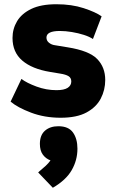

<svg xmlns="http://www.w3.org/2000/svg" viewBox="-20 -535 546 905"><path d="M266 20Q190 20 126.5 -4Q63 -28 30 -56L81 -163Q106 -144 152 -127Q198 -110 246 -110Q282 -110 299 -121Q316 -132 316 -151Q316 -168 303 -176Q290 -184 264 -188L216 -196Q131 -210 85 -249.5Q39 -289 39 -356Q39 -399 60.5 -435Q82 -471 127.5 -493Q173 -515 246 -515Q318 -515 374.5 -496.5Q431 -478 459 -458L418 -351Q402 -362 375.5 -370.5Q349 -379 319 -384Q289 -389 262 -389Q199 -389 199 -358Q199 -343 211 -333.5Q223 -324 238 -322L299 -312Q400 -296 438 -257Q476 -218 476 -158Q476 -111 455 -70.5Q434 -30 388 -5Q342 20 266 20ZM229 350 160 278 165 273Q182 259 195.5 246.5Q209 234 218 221Q196 213 182 194Q168 175 168 143Q168 102 192 81Q216 60 255 60Q303 60 324 89.5Q345 119 345 166Q345 220 318 267Q291 314 229 350Z"/></svg>

Font: Braah One
Style: Regular
Weight: 400
Designer: Ashish Kumar
Foundry: Ashish Kumar
Version: Version 1.001; ttfautohint (v1.8.4.7-5d5b);gftools[0.9.29]